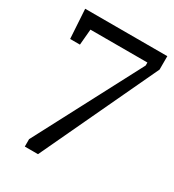

<svg xmlns="http://www.w3.org/2000/svg" viewBox="-160 -740 753 832"><g transform="rotate(30 216.0 -324.0)"><path d="M93 0V-37L371 -566V-581H86L79 -502H30L21 -648H432V-581L159 0Z"/></g></svg>

Font: Faustina Light
Style: Regular
Weight: 300
Designer: Alfonso Garcia
Foundry: http://www.omnibus-type.com
Version: Version 1.200